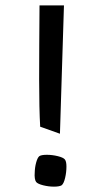

<svg xmlns="http://www.w3.org/2000/svg" viewBox="-20 -696 379 721"><path d="M127 -397 127.4 -528.8Q128.4 -624.5 128.4 -675.8H220.2L205.1 -193.8L130.9 -220.2Q127 -288.6 127 -397ZM155.8 -114.7Q176.3 -114.7 197 -109.6Q217.8 -104.5 223.6 -97.2Q229.5 -89.8 229.5 -70.8Q229.5 -49.3 224.6 -28.3Q219.7 -7.3 211.9 -0.5Q203.6 4.9 182.6 4.9Q162.6 4.9 142.1 -0.2Q121.6 -5.4 115.7 -12.7Q112.3 -17.1 110.8 -26.6Q109.4 -36.1 110.4 -47.9Q110.8 -67.4 115.7 -85.4Q120.6 -103.5 127.4 -109.4Q134.8 -114.7 155.8 -114.7Z"/></svg>

Font: Vesper Libre
Style: Regular
Weight: 400
Designer: Robert Keller & Kimya Gandhi
Foundry: Mota Italic
Version: Version 1.058